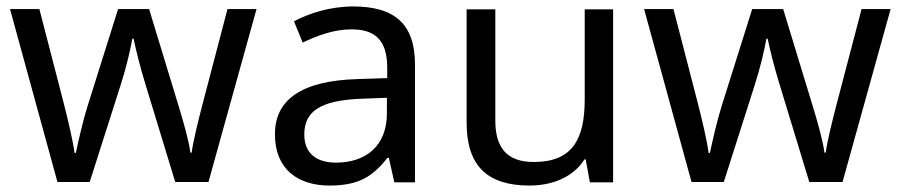

<svg xmlns="http://www.w3.org/2000/svg" viewBox="-20 -565 2791 595"><path d="M431 -303 523 -1H626L775 -537H685L610 -251C594 -190 578 -125 574 -92H570C565 -130 548 -189 534 -235L442 -537H346L251 -235C237 -191 222 -124 215 -91H211C206 -129 191 -193 176 -251L102 -537H11L158 -1H258L354 -302C372 -358 385 -415 390 -445H394C400 -415 414 -358 431 -303Z M1074 -545C1004 -545 938 -524 891 -499L918 -433C962 -454 1013 -474 1069 -474C1139 -474 1180 -444 1180 -355V-323L1089 -320C914 -315 832 -256 832 -149C832 -40 904 10 1001 10C1091 10 1134 -17 1181 -76H1185L1202 0H1266V-365C1266 -490 1204 -545 1074 -545ZM1100 -259 1179 -262V-214C1179 -110 1111 -61 1021 -61C963 -61 923 -88 923 -148C923 -216 966 -254 1100 -259Z M1880 -536H1792V-257C1792 -132 1753 -63 1634 -63C1553 -63 1515 -105 1515 -191V-536H1426V-185C1426 -49 1492 10 1621 10C1690 10 1756 -15 1791 -71H1795L1808 0H1880Z M2396 -303 2488 -1H2591L2740 -537H2650L2575 -251C2559 -190 2543 -125 2539 -92H2535C2530 -130 2513 -189 2499 -235L2407 -537H2311L2216 -235C2202 -191 2187 -124 2180 -91H2176C2171 -129 2156 -193 2141 -251L2067 -537H1976L2123 -1H2223L2319 -302C2337 -358 2350 -415 2355 -445H2359C2365 -415 2379 -358 2396 -303Z"/></svg>

Font: Noto Sans Cuneiform
Style: Regular
Weight: 400
Designer: Monotype Design Team
Foundry: Monotype Imaging Inc.
Version: Version 2.001